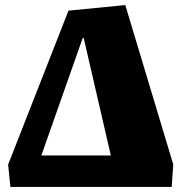

<svg xmlns="http://www.w3.org/2000/svg" viewBox="-20 -737 719 757"><path d="M21 0 12 -88 250 -695 474 -717 663 -89 657 0ZM143 -124H417L310 -587H306Z"/></svg>

Font: Literata 18pt Black
Style: Italic
Weight: 900
Italic angle: -2°
Designer: Latin by Veronika Burian and Jose Scaglione. Greek by Irene Vlachou. Cyrillic by Vera Evstafieva
Foundry: TypeTogether
Version: Version 3.103;gftools[0.9.29]